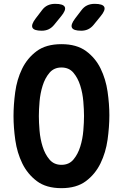

<svg xmlns="http://www.w3.org/2000/svg" viewBox="-20 -970 640 1000"><path d="M300 -111.5Q339.6 -111.5 362.6 -139.2Q385.7 -166.8 398 -206.4Q410.4 -246 414 -289.6Q417.6 -333.1 417.6 -365.6Q417.6 -397.8 414 -441.4Q410.4 -485 398 -524.2Q385.7 -563.5 362.6 -591Q339.6 -618.5 300 -618.5Q261.1 -618.5 237.7 -590.8Q214.3 -563.2 202 -523.6Q189.6 -484 186 -440.7Q182.4 -397.5 182.4 -365.3Q182.4 -332.8 186 -289.4Q189.6 -246 202 -206.4Q214.3 -166.8 237.7 -139.2Q261.1 -111.5 300 -111.5ZM300 10Q220.8 10 172.2 -26.5Q123.6 -63 96.3 -118.6Q69.1 -174.3 59.7 -240.3Q50.4 -306.3 50.4 -365.6Q50.4 -424.3 59.2 -490.1Q68.1 -556 95 -611.5Q121.9 -667 170.8 -703.5Q219.8 -740 300 -740Q379.2 -740 428.2 -704Q477.1 -668 504 -612.9Q530.9 -557.7 540.3 -492.7Q549.6 -427.7 549.6 -370.1Q549.6 -309.4 540.3 -242.6Q530.9 -175.7 503.5 -119.4Q476.1 -63 427.3 -26.5Q378.5 10 300 10ZM402.9 -810Q362.7 -810 354.8 -825.7Q346.8 -841.4 371.1 -873.5L403.7 -916.2Q416.5 -933.8 433.7 -941.9Q451 -950 472.6 -950Q515.5 -950 523.1 -933.6Q530.7 -917.2 503 -884.1L467.4 -840.4Q454.9 -825.2 439.1 -817.6Q423.2 -810 402.9 -810ZM197.3 -810Q157.1 -810 149.1 -825.7Q141.2 -841.4 165.5 -873.5L198.1 -916.2Q210.9 -933.8 228.1 -941.9Q245.4 -950 267 -950Q309.9 -950 317.5 -933.6Q325.1 -917.2 297.4 -884.1L261.8 -840.4Q249.3 -825.2 233.5 -817.6Q217.6 -810 197.3 -810Z"/></svg>

Font: Maple Mono
Style: Regular
Weight: 400
Monospace: yes
Designer: subframe7536
Version: Version 7.300